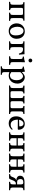

<svg xmlns="http://www.w3.org/2000/svg" viewBox="2206 -2895 923 5375"><g transform="rotate(90 2667.5 -207.5)"><path d="M34.2 2Q29.8 -2.4 29.8 -14.4Q29.8 -26.4 34.2 -30.8Q52.2 -31.7 62.5 -33.2Q72.8 -34.7 82.8 -38.3Q92.8 -42 97.4 -47.6Q102.1 -53.2 106 -63.7Q109.9 -74.2 110.8 -87.9Q111.8 -101.6 111.8 -123V-307.1Q111.8 -364.7 100.1 -380.4Q88.4 -396 43 -398.9Q38.6 -403.3 38.6 -415.5Q38.6 -427.7 43 -432.1Q107.4 -430.2 155.8 -430.2H441.9Q489.7 -430.2 556.2 -432.1Q560.5 -427.7 560.5 -415.5Q560.5 -403.3 556.2 -398.9Q536.6 -397.5 525.4 -395Q514.2 -392.6 505.4 -387.5Q496.6 -382.3 492.9 -371.3Q489.3 -360.4 487.5 -345.9Q485.8 -331.5 485.8 -307.1V-123Q485.8 -90.8 488 -74.5Q490.2 -58.1 499.5 -47.9Q508.8 -37.6 521.5 -34.9Q534.2 -32.2 561 -30.8Q564.5 -26.4 564.5 -14.4Q564.5 -2.4 561 2Q499.5 0 441.9 0Q386.7 0 336.9 2Q333 -2.4 333 -14.4Q333 -26.4 336.9 -30.8Q353.5 -32.2 362.5 -34.2Q371.6 -36.1 379.6 -41Q387.7 -45.9 391.1 -56.4Q394.5 -66.9 396.2 -82.3Q397.9 -97.7 397.9 -123V-334Q397.9 -369.6 389.6 -379.9Q381.3 -390.1 354 -390.1H244.1Q218.3 -390.1 209.2 -379.2Q200.2 -368.2 200.2 -334V-123Q200.2 -91.3 202.1 -74.5Q204.1 -57.6 211.9 -48.1Q219.7 -38.6 229.2 -35.6Q238.8 -32.7 259.8 -30.8Q264.2 -26.4 264.2 -14.4Q264.2 -2.4 259.8 2Q202.1 0 155.8 0Q98.6 0 34.2 2Z M633.8 -211.9Q633.8 -274.4 659.7 -325.7Q685.5 -377 737.1 -408.4Q788.6 -439.9 856.9 -439.9Q899.4 -439.9 934.8 -427Q970.2 -414.1 994.1 -392.3Q1018.1 -370.6 1034.4 -341.1Q1050.8 -311.5 1058.3 -279.3Q1065.9 -247.1 1065.9 -212.9Q1065.9 -116.2 1005.4 -53.2Q944.8 9.8 846.7 9.8Q795.4 9.8 753.9 -8.8Q712.4 -27.3 686.8 -58.6Q661.1 -89.8 647.5 -129.2Q633.8 -168.5 633.8 -211.9ZM843.8 -403.8Q788.6 -403.8 758.5 -353.3Q728.5 -302.7 728.5 -231Q728.5 -197.3 735.8 -162.8Q743.2 -128.4 758.1 -96.9Q772.9 -65.4 799.6 -45.7Q826.2 -25.9 859.9 -25.9Q879.9 -25.9 898.4 -33.7Q917 -41.5 933.8 -58.6Q950.7 -75.7 960.7 -107.4Q970.7 -139.2 970.7 -182.1Q970.7 -287.6 936.3 -345.7Q901.9 -403.8 843.8 -403.8Z M1342.3 -390.1Q1300.3 -390.1 1300.3 -329.1V-123Q1300.3 -101.6 1301.3 -87.6Q1302.2 -73.7 1305.9 -63.2Q1309.6 -52.7 1313.7 -47.1Q1317.9 -41.5 1327.4 -37.8Q1336.9 -34.2 1346.2 -33Q1355.5 -31.7 1372.6 -30.8Q1377 -26.4 1377 -14.4Q1377 -2.4 1372.6 2Q1306.2 0 1256.3 0Q1210 0 1139.6 2Q1135.3 -2.4 1135.3 -14.4Q1135.3 -26.4 1139.6 -30.8Q1157.2 -32.2 1166.5 -33.4Q1175.8 -34.7 1185.5 -38.3Q1195.3 -42 1199.2 -47.4Q1203.1 -52.7 1206.8 -63.2Q1210.4 -73.7 1211.4 -87.6Q1212.4 -101.6 1212.4 -123V-307.1Q1212.4 -328.6 1211.4 -342.5Q1210.4 -356.4 1206.8 -366.9Q1203.1 -377.4 1199 -382.8Q1194.8 -388.2 1185.3 -391.6Q1175.8 -395 1166.5 -396Q1157.2 -397 1139.6 -397.9Q1135.3 -403.3 1135.3 -415.5Q1135.3 -427.7 1139.6 -432.1Q1210 -430.2 1256.3 -430.2H1394.5Q1461.4 -430.2 1495.6 -432.1Q1497.6 -432.1 1497.6 -430.2Q1500.5 -406.2 1510.3 -280.8Q1499.5 -273.9 1479.5 -275.9Q1474.1 -296.4 1469 -311Q1463.9 -325.7 1454.6 -341.6Q1445.3 -357.4 1433.6 -367.4Q1421.9 -377.4 1403.8 -383.8Q1385.7 -390.1 1363.3 -390.1Z M1719.2 -320.8V-122.1Q1719.2 -89.8 1721.4 -73.5Q1723.6 -57.1 1732.9 -47.6Q1742.2 -38.1 1753.9 -35.9Q1765.6 -33.7 1791.5 -32.2Q1795.9 -26.9 1795.9 -14.6Q1795.9 -2.4 1791.5 2Q1721.2 0 1675.3 0Q1627.4 0 1559.1 2Q1554.7 -2.4 1554.7 -14.9Q1554.7 -27.3 1559.1 -32.2Q1585 -33.7 1596.7 -35.9Q1608.4 -38.1 1617.7 -47.6Q1627 -57.1 1629.2 -73.5Q1631.3 -89.8 1631.3 -122.1V-320.8Q1631.3 -358.4 1619.9 -369.9Q1608.4 -381.3 1566.4 -384.8Q1561 -401.4 1564.5 -414.1Q1603 -417 1645 -425.5Q1687 -434.1 1709.5 -442.9Q1723.1 -442.9 1723.1 -434.1Q1719.2 -389.6 1719.2 -320.8ZM1620.1 -597.2Q1620.1 -618.2 1635.3 -633.5Q1650.4 -648.9 1673.3 -648.9Q1695.8 -648.9 1710.9 -633.8Q1726.1 -618.7 1726.1 -597.2Q1726.1 -575.2 1710.9 -559.6Q1695.8 -543.9 1673.3 -543.9Q1650.4 -543.9 1635.3 -559.6Q1620.1 -575.2 1620.1 -597.2Z M1999 -315.9V-62Q2045.4 -24.9 2087.9 -24.9Q2119.1 -24.9 2143.6 -36.1Q2168 -47.4 2182.9 -65.4Q2197.8 -83.5 2207.8 -108.2Q2217.8 -132.8 2221.4 -157.2Q2225.1 -181.6 2225.1 -208Q2225.1 -290 2191.4 -340.1Q2157.7 -390.1 2110.8 -390.1Q2064 -390.1 1999 -315.9ZM1838.9 233.9Q1834.5 229.5 1834.5 217.5Q1834.5 205.6 1838.9 201.2Q1864.7 199.7 1876.5 197.3Q1888.2 194.8 1897.5 185.1Q1906.7 175.3 1908.9 158.7Q1911.1 142.1 1911.1 109.9V-314.9Q1911.1 -337.4 1908.9 -349.6Q1906.7 -361.8 1898.7 -369.4Q1890.6 -377 1879.6 -379.4Q1868.7 -381.8 1846.2 -383.8Q1844.7 -388.7 1843.8 -398.4Q1842.8 -408.2 1844.2 -413.1Q1923.8 -423.3 1974.1 -442.9Q1986.8 -442.9 1988.3 -433.1Q1994.6 -395.5 1997.1 -359.9H2001Q2031.7 -394 2070.1 -417Q2108.4 -439.9 2139.2 -439.9Q2216.8 -439.9 2268.6 -379.2Q2320.3 -318.4 2320.3 -234.9Q2320.3 -167 2293.9 -111.8Q2267.6 -56.6 2215.3 -23.4Q2163.1 9.8 2094.2 9.8Q2044.9 9.8 1999 -8.8V109.9Q1999 142.1 2001.2 158.7Q2003.4 175.3 2012.7 185.1Q2022 194.8 2033.7 197.3Q2045.4 199.7 2071.3 201.2Q2075.7 205.6 2075.7 217.5Q2075.7 229.5 2071.3 233.9Q2001 231.9 1955.1 231.9Q1909.2 231.9 1838.9 233.9Z M2376 2Q2371.6 -2.4 2371.6 -14.4Q2371.6 -26.4 2376 -30.8Q2391.6 -31.7 2400.6 -33.2Q2409.7 -34.7 2418.7 -38.3Q2427.7 -42 2431.6 -47.6Q2435.5 -53.2 2439.2 -63.7Q2442.9 -74.2 2443.8 -88.1Q2444.8 -102.1 2444.8 -123V-307.1Q2444.8 -349.1 2439.5 -367.2Q2434.1 -385.3 2421.9 -391.1Q2409.7 -397 2378.9 -398.9Q2375 -403.3 2375 -415.5Q2375 -427.7 2378.9 -432.1Q2438.5 -430.2 2488.8 -430.2Q2543.9 -430.2 2593.8 -432.1Q2597.7 -427.7 2597.7 -415.5Q2597.7 -403.3 2593.8 -398.9Q2572.8 -397.5 2562.7 -394.8Q2552.7 -392.1 2544.9 -382.3Q2537.1 -372.6 2534.9 -355.7Q2532.7 -338.9 2532.7 -307.1V-96.2Q2532.7 -62 2541.5 -51.5Q2550.3 -41 2578.1 -40H2680.7Q2708 -40.5 2716.6 -51.8Q2725.1 -63 2725.1 -96.2V-307.1Q2725.6 -338.9 2723.6 -355.7Q2721.7 -372.6 2714.1 -382.3Q2706.5 -392.1 2696.8 -394.8Q2687 -397.5 2667 -398.9Q2663.1 -403.3 2663.1 -415.5Q2663.1 -427.7 2667 -432.1Q2714.8 -430.2 2769 -430.2Q2826.2 -430.2 2874 -432.1Q2877.9 -427.7 2877.9 -415.5Q2877.9 -403.3 2874 -398.9Q2859.4 -397.9 2851.3 -396.7Q2843.3 -395.5 2835.4 -391.6Q2827.6 -387.7 2824.2 -382.3Q2820.8 -377 2817.9 -366.5Q2814.9 -356 2814.2 -342.3Q2813.5 -328.6 2813 -307.1V-96.2Q2813 -63 2823 -52Q2833 -41 2857.9 -40H2964.8Q2993.2 -40.5 3001.5 -52.7Q3009.8 -64.9 3009.8 -96.2V-307.1Q3009.8 -332.5 3007.8 -347.9Q3005.9 -363.3 3002.9 -373.3Q3000 -383.3 2991.7 -388.2Q2983.4 -393.1 2975.1 -395.3Q2966.8 -397.5 2949.7 -398.9Q2945.3 -403.3 2945.3 -415.5Q2945.3 -427.7 2949.7 -432.1Q3005.4 -430.2 3053.7 -430.2Q3103.5 -430.2 3168 -432.1Q3172.4 -427.7 3172.4 -415.5Q3172.4 -403.3 3168 -398.9Q3148.9 -397.5 3138.9 -395.5Q3128.9 -393.6 3119.4 -388.7Q3109.9 -383.8 3106 -373.8Q3102.1 -363.8 3099.9 -348.1Q3097.7 -332.5 3097.7 -307.1V-123Q3097.7 -91.8 3100.3 -74.5Q3103 -57.1 3112.3 -47.6Q3121.6 -38.1 3132.8 -35.2Q3144 -32.2 3168 -30.8Q3172.4 -26.4 3172.4 -14.4Q3172.4 -2.4 3168 2Q3101.6 0 3053.7 0H2488.8Q2440.4 0 2376 2Z M3332.5 -279.8 3503.9 -284.2Q3518.6 -284.2 3518.6 -298.8Q3518.6 -349.1 3497.3 -376.5Q3476.1 -403.8 3440.9 -403.8Q3399.9 -403.8 3370.8 -371.1Q3341.8 -338.4 3332.5 -279.8ZM3592.8 -99.1Q3609.4 -97.7 3613.8 -80.1Q3544.9 9.8 3437.5 9.8Q3344.7 9.8 3290.8 -45.7Q3236.8 -101.1 3236.8 -198.2Q3236.8 -302.2 3297.6 -370.6Q3358.4 -439 3447.8 -439Q3523.9 -439 3567.9 -389.6Q3611.8 -340.3 3611.8 -263.2Q3611.8 -243.2 3590.8 -243.2L3329.6 -246.1Q3329.6 -151.4 3366.2 -98.1Q3402.8 -44.9 3467.8 -44.9Q3506.8 -44.9 3535.2 -56.9Q3563.5 -68.8 3592.8 -99.1Z M3687.5 2Q3683.1 -2.4 3683.1 -14.4Q3683.1 -26.4 3687.5 -30.8Q3705.1 -32.2 3714.4 -33.4Q3723.6 -34.7 3733.4 -38.3Q3743.2 -42 3747.1 -47.4Q3751 -52.7 3754.6 -63.2Q3758.3 -73.7 3759.3 -87.6Q3760.3 -101.6 3760.3 -123V-307.1Q3760.3 -328.6 3759.3 -342.5Q3758.3 -356.4 3754.6 -366.9Q3751 -377.4 3746.8 -382.8Q3742.7 -388.2 3733.2 -391.8Q3723.6 -395.5 3714.4 -396.7Q3705.1 -397.9 3687.5 -398.9Q3683.1 -403.3 3683.1 -415.5Q3683.1 -427.7 3687.5 -432.1Q3769.5 -430.2 3804.2 -430.2Q3844.2 -430.2 3914.6 -432.1Q3918.9 -427.7 3918.9 -415.5Q3918.9 -403.3 3914.6 -398.9Q3897.9 -397.5 3889.4 -396.2Q3880.9 -395 3871.8 -391.4Q3862.8 -387.7 3859.4 -382.6Q3856 -377.4 3852.8 -366.7Q3849.6 -356 3848.9 -342.5Q3848.1 -329.1 3848.1 -307.1V-244.1H4053.2V-307.1Q4053.2 -329.1 4052.5 -342.5Q4051.8 -356 4048.8 -366.9Q4045.9 -377.9 4042.2 -382.8Q4038.6 -387.7 4030 -391.6Q4021.5 -395.5 4012.7 -396.7Q4003.9 -397.9 3987.3 -398.9Q3982.9 -403.3 3982.9 -415.5Q3982.9 -427.7 3987.3 -432.1Q4059.6 -430.2 4097.2 -430.2Q4178.2 -430.2 4214.4 -432.1Q4218.8 -427.7 4218.8 -415.5Q4218.8 -403.3 4214.4 -398.9Q4196.8 -397.5 4187.5 -396.2Q4178.2 -395 4168.5 -391.4Q4158.7 -387.7 4154.5 -382.3Q4150.4 -377 4146.7 -366.7Q4143.1 -356.4 4142.1 -342.5Q4141.1 -328.6 4141.1 -307.1V-123Q4141.1 -101.6 4142.1 -87.6Q4143.1 -73.7 4146.7 -63.2Q4150.4 -52.7 4154.5 -47.1Q4158.7 -41.5 4168.5 -37.8Q4178.2 -34.2 4187.5 -33Q4196.8 -31.7 4214.4 -30.8Q4218.8 -26.4 4218.8 -14.4Q4218.8 -2.4 4214.4 2Q4134.3 0 4097.2 0Q4055.7 0 3987.3 2Q3982.9 -2.4 3982.9 -14.4Q3982.9 -26.4 3987.3 -30.8Q4007.3 -32.2 4016.8 -34.4Q4026.4 -36.6 4035.2 -41.3Q4043.9 -45.9 4046.9 -56.4Q4049.8 -66.9 4051.5 -81.8Q4053.2 -96.7 4053.2 -123V-210H3848.1V-123Q3848.1 -101.1 3848.9 -87.6Q3849.6 -74.2 3852.8 -63.2Q3856 -52.2 3859.4 -47.1Q3862.8 -42 3871.6 -38.1Q3880.4 -34.2 3889.2 -33Q3897.9 -31.7 3914.6 -30.8Q3918.9 -26.4 3918.9 -14.4Q3918.9 -2.4 3914.6 2Q3846.2 0 3804.2 0Q3769.5 0 3687.5 2Z M4281.2 2Q4276.9 -2.4 4276.9 -14.4Q4276.9 -26.4 4281.2 -30.8Q4298.8 -32.2 4308.1 -33.4Q4317.4 -34.7 4327.1 -38.3Q4336.9 -42 4340.8 -47.4Q4344.7 -52.7 4348.4 -63.2Q4352.1 -73.7 4353 -87.6Q4354 -101.6 4354 -123V-307.1Q4354 -328.6 4353 -342.5Q4352.1 -356.4 4348.4 -366.9Q4344.7 -377.4 4340.6 -382.8Q4336.4 -388.2 4326.9 -391.8Q4317.4 -395.5 4308.1 -396.7Q4298.8 -397.9 4281.2 -398.9Q4276.9 -403.3 4276.9 -415.5Q4276.9 -427.7 4281.2 -432.1Q4363.3 -430.2 4397.9 -430.2Q4438 -430.2 4508.3 -432.1Q4512.7 -427.7 4512.7 -415.5Q4512.7 -403.3 4508.3 -398.9Q4491.7 -397.5 4483.2 -396.2Q4474.6 -395 4465.6 -391.4Q4456.5 -387.7 4453.1 -382.6Q4449.7 -377.4 4446.5 -366.7Q4443.4 -356 4442.6 -342.5Q4441.9 -329.1 4441.9 -307.1V-244.1H4647V-307.1Q4647 -329.1 4646.2 -342.5Q4645.5 -356 4642.6 -366.9Q4639.6 -377.9 4636 -382.8Q4632.3 -387.7 4623.8 -391.6Q4615.2 -395.5 4606.4 -396.7Q4597.7 -397.9 4581.1 -398.9Q4576.7 -403.3 4576.7 -415.5Q4576.7 -427.7 4581.1 -432.1Q4653.3 -430.2 4690.9 -430.2Q4772 -430.2 4808.1 -432.1Q4812.5 -427.7 4812.5 -415.5Q4812.5 -403.3 4808.1 -398.9Q4790.5 -397.5 4781.2 -396.2Q4772 -395 4762.2 -391.4Q4752.4 -387.7 4748.3 -382.3Q4744.1 -377 4740.5 -366.7Q4736.8 -356.4 4735.8 -342.5Q4734.9 -328.6 4734.9 -307.1V-123Q4734.9 -101.6 4735.8 -87.6Q4736.8 -73.7 4740.5 -63.2Q4744.1 -52.7 4748.3 -47.1Q4752.4 -41.5 4762.2 -37.8Q4772 -34.2 4781.2 -33Q4790.5 -31.7 4808.1 -30.8Q4812.5 -26.4 4812.5 -14.4Q4812.5 -2.4 4808.1 2Q4728 0 4690.9 0Q4649.4 0 4581.1 2Q4576.7 -2.4 4576.7 -14.4Q4576.7 -26.4 4581.1 -30.8Q4601.1 -32.2 4610.6 -34.4Q4620.1 -36.6 4628.9 -41.3Q4637.7 -45.9 4640.6 -56.4Q4643.6 -66.9 4645.3 -81.8Q4647 -96.7 4647 -123V-210H4441.9V-123Q4441.9 -101.1 4442.6 -87.6Q4443.4 -74.2 4446.5 -63.2Q4449.7 -52.2 4453.1 -47.1Q4456.5 -42 4465.3 -38.1Q4474.1 -34.2 4482.9 -33Q4491.7 -31.7 4508.3 -30.8Q4512.7 -26.4 4512.7 -14.4Q4512.7 -2.4 4508.3 2Q4439.9 0 4397.9 0Q4363.3 0 4281.2 2Z M5073.7 -225.1H5141.6V-335.9Q5141.6 -370.6 5129.6 -384.3Q5117.7 -397.9 5086.9 -397.9Q5033.2 -397.9 5012.9 -378.7Q4992.7 -359.4 4992.7 -320.8Q4992.7 -279.3 5012.2 -252.2Q5031.7 -225.1 5073.7 -225.1ZM5024.9 -199.2V-202.1Q4969.2 -204.6 4934.6 -231.7Q4899.9 -258.8 4899.9 -307.1Q4899.9 -327.1 4903.8 -343.5Q4907.7 -359.9 4919.7 -377Q4931.6 -394 4951.7 -405.5Q4971.7 -417 5006.3 -424.6Q5041 -432.1 5087.9 -432.1Q5100.6 -432.1 5133.1 -431.2Q5165.5 -430.2 5186 -430.2Q5230.5 -430.2 5302.7 -432.1Q5307.1 -427.7 5307.1 -415.5Q5307.1 -403.3 5302.7 -398.9Q5281.2 -397.5 5271.2 -395.5Q5261.2 -393.6 5251.2 -388.7Q5241.2 -383.8 5237.8 -373.5Q5234.4 -363.3 5232.2 -348.1Q5230 -333 5230 -307.1V-123Q5230 -101.6 5231 -87.6Q5231.9 -73.7 5235.6 -63.2Q5239.3 -52.7 5243.4 -47.1Q5247.6 -41.5 5257.1 -37.8Q5266.6 -34.2 5275.9 -33Q5285.2 -31.7 5302.7 -30.8Q5307.1 -26.4 5307.1 -14.4Q5307.1 -2.4 5302.7 2Q5234.4 0 5186 0Q5134.3 0 5072.8 2Q5068.4 -2.4 5068.4 -14.4Q5068.4 -26.4 5072.8 -30.8Q5089.4 -32.2 5097.9 -33.4Q5106.4 -34.7 5115.7 -38.3Q5125 -42 5128.9 -47.4Q5132.8 -52.7 5136.2 -63.2Q5139.6 -73.7 5140.6 -87.6Q5141.6 -101.6 5141.6 -123V-189.9H5116.7Q5080.6 -189.9 5057.1 -159.2Q5033.7 -128.4 5013.7 -65.9Q5002.4 -33.2 4991.5 -16.8Q4980.5 -0.5 4960.9 0Q4897.9 0 4857.9 2Q4853.5 -2.4 4853.5 -14.4Q4853.5 -26.4 4857.9 -30.8Q4886.7 -32.2 4901.1 -41Q4915.5 -49.8 4925.8 -74.2Q4934.6 -94.7 4950.7 -131.8Q4963.9 -161.1 4980 -176Q4996.1 -190.9 5024.9 -199.2Z"/></g></svg>

Font: Common Serif News
Style: Regular
Weight: 450
Designer: Philipp H. Poll, Khaled Hosny
Foundry: Stefan Peev, Context Ltd.
Version: Version 1.026